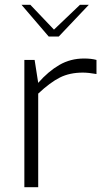

<svg xmlns="http://www.w3.org/2000/svg" viewBox="-20 -784 449 804"><path d="M82 -533H125L140 -437Q182 -485 228.5 -512Q275 -539 332 -539Q363 -539 384 -533V-474Q350 -480 327 -480Q272 -480 231 -459.5Q190 -439 140 -392V0H82ZM70 -764H107L206 -660L315 -764H352L226 -631H184Z"/></svg>

Font: Exo Light
Style: Regular
Weight: 300
Designer: Natanael Gama
Foundry: Natanael Gama
Version: Version 1.500; ttfautohint (v1.6)